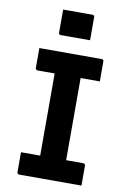

<svg xmlns="http://www.w3.org/2000/svg" viewBox="-100 -990 700 1049"><g transform="rotate(10 250.0 -465.0)"><path d="M163 -929.8Q182.3 -929.8 202.7 -929.8Q223.2 -929.8 244.5 -929.8Q265.8 -929.8 286.3 -929.8Q306.7 -929.8 326 -929.8Q331 -929.8 334 -926.8Q337 -923.8 337 -918.8V-790.1Q317.7 -790.1 297.3 -790.1Q276.8 -790.1 255.5 -790.1Q234.2 -790.1 213.7 -790.1Q193.3 -790.1 174 -790.1Q169 -790.1 166 -793.1Q163 -796.1 163 -801.1ZM322 -75.5H174.2L178 -116.4Q178 -133 178 -154Q178 -175 178 -191.7Q178 -245.6 178 -299.6Q178 -353.5 178 -407.5Q178 -461.5 178 -515.8Q178 -570.2 178 -624.5H326.3L322 -583.6Q322 -567.6 322 -547.6Q322 -527.6 322 -510.6Q322 -456 322 -401.8Q322 -347.5 322 -292.9Q322 -238.2 322 -184Q322 -129.7 322 -75.5ZM428.5 0H82.5Q80.3 0 78.3 -1Q76.3 -2 74.8 -3.5Q73.3 -5 72.4 -7Q71.5 -9 71.5 -11Q71.5 -30.8 71.5 -48.7Q71.5 -66.6 71.5 -84.5Q71.5 -102.5 71.5 -122.1H417.1Q420.3 -122.1 422.9 -120.6Q425.5 -119.1 427 -116.6Q428.5 -114.1 428.5 -111.1Q428.5 -91.5 428.5 -73.5Q428.5 -55.6 428.5 -37.7Q428.5 -19.8 428.5 0ZM71.5 -700H417.3Q422.5 -700 425.5 -697Q428.5 -694 428.5 -689Q428.5 -674.6 428.5 -660.7Q428.5 -646.8 428.5 -633.4Q428.5 -620 428.5 -606.5Q428.5 -592.9 428.5 -577.9H82.5Q78.3 -577.9 74.9 -581.4Q71.5 -584.9 71.5 -588.9Q71.5 -603.9 71.5 -617.5Q71.5 -631 71.5 -644.4Q71.5 -657.8 71.5 -671.7Q71.5 -685.6 71.5 -700Z"/></g></svg>

Font: Recursive Sans Linear Light
Style: Regular
Weight: 300
Version: Version 1.085